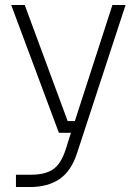

<svg xmlns="http://www.w3.org/2000/svg" viewBox="-20 -545 561 769"><path d="M100.1 204.1H43.9V154.8H104Q160.2 154.8 192.1 133.5Q224.1 112.3 243.2 53.2L264.2 -13.2H215.8L24.9 -524.9H79.1L251 -60.1H279.8L430.2 -524.9H482.9L288.1 69.8Q264.6 141.1 217.8 172.6Q170.9 204.1 100.1 204.1Z"/></svg>

Font: Sora ExtraLight
Style: Regular
Weight: 200
Designer: Jonathan Barnbrook, Julián Moncada
Foundry: Barnbrook Fonts
Version: Version 2.000